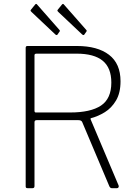

<svg xmlns="http://www.w3.org/2000/svg" viewBox="-20 -982 719 1002"><path d="M599 -14Q601 -9 598.5 -4.5Q596 0 591 0H563Q556 0 551 -9L409 -345Q405 -355 388 -355H172Q165 -355 162.5 -352Q160 -349 160 -344V-11Q160 0 150 0H124Q118 0 116 -2.5Q114 -5 114 -9V-732Q114 -742 123 -742H381Q489 -742 549 -696Q609 -650 609 -558Q609 -497 585.5 -457.5Q562 -418 527 -396.5Q492 -375 457 -366Q451 -365 453 -359L599 -14ZM346 -395Q453 -395 507 -431Q561 -467 561 -551Q561 -628 516 -665Q471 -702 380 -702H171Q160 -702 160 -694V-404Q160 -395 167 -395H346ZM164 -959Q169 -964 173 -959L290 -826Q295 -821 290 -816L281 -803Q279 -799 276 -799Q273 -799 269 -802L145 -919Q140 -924 139.5 -926Q139 -928 142 -932ZM304 -959Q309 -964 313 -959L430 -826Q435 -821 430 -816L421 -803Q419 -799 416 -799Q413 -799 409 -802L285 -919Q280 -924 279.5 -926Q279 -928 282 -932Z"/></svg>

Font: Libre Franklin Thin Thin
Style: Regular
Weight: 250
Version: Version 3.000